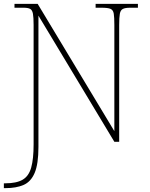

<svg xmlns="http://www.w3.org/2000/svg" viewBox="-25 -734 776 994"><path d="M-5 240V215H3Q60 215 92 196.5Q124 178 136.5 133.5Q149 89 149 13V-605Q149 -644 145.5 -663Q142 -682 131 -688Q120 -694 97 -694H50V-714H170L567 -55V-605Q567 -644 564 -663Q561 -682 547.5 -688Q534 -694 501 -694H470V-714H689V-694H649Q624 -694 611.5 -688Q599 -682 595.5 -663Q592 -644 592 -605V0H567L174 -653V27Q174 115 154.5 161Q135 207 97 223.5Q59 240 3 240Z"/></svg>

Font: Noto Serif Thin
Style: Regular
Weight: 100
Designer: Monotype Design Team
Foundry: Monotype Imaging Inc.
Version: Version 2.015